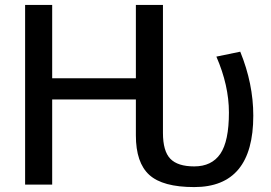

<svg xmlns="http://www.w3.org/2000/svg" viewBox="-20 -750 1101 780"><path d="M532 -200V-346H192V0H82V-730H192V-432H532V-730H642V-210Q642 -136 672 -105Q702 -74 769 -74Q840 -74 875 -125Q910 -176 910 -293Q910 -403 859 -520L956 -540Q1009 -410 1009 -280Q1009 10 769 10Q641 10 586.5 -39.5Q532 -89 532 -200Z"/></svg>

Font: Mplus 1p Medium
Style: Regular
Weight: 500
Version: Version 1.061